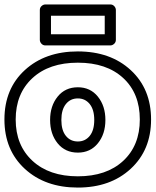

<svg xmlns="http://www.w3.org/2000/svg" viewBox="-32 -806 695 858"><path d="M-12.2 -272Q-12.2 -409.2 78.9 -492.7Q169.9 -576.2 315.9 -576.2Q461.9 -576.2 552.5 -492.4Q643.1 -408.7 643.1 -272Q643.1 -135.7 552.2 -51.8Q461.4 32.2 315.9 32.2Q169.9 32.2 78.9 -51.5Q-12.2 -135.3 -12.2 -272ZM38.1 -272Q38.1 -156.7 113 -87.4Q188 -18.1 315.9 -18.1Q443.8 -18.1 518.3 -86.9Q592.8 -155.8 592.8 -272Q592.8 -388.7 518.6 -457.3Q444.3 -525.9 315.9 -525.9Q187.5 -525.9 112.8 -456.8Q38.1 -387.7 38.1 -272ZM146 -627.9V-761.2Q146 -772 153.8 -779.1Q161.6 -786.1 170.9 -786.1H460.9Q471.7 -786.1 478.8 -778.3Q485.8 -770.5 485.8 -761.2V-627.9Q485.8 -617.2 478 -610.1Q470.2 -603 460.9 -603H170.9Q160.2 -603 153.1 -610.8Q146 -618.7 146 -627.9ZM191.9 -270Q191.9 -332.5 225.6 -374.3Q259.3 -416 315.9 -416Q371.6 -416 405.3 -374.3Q439 -332.5 439 -270Q439 -207 405.3 -165.5Q371.6 -124 315.9 -124Q259.3 -124 225.6 -165.5Q191.9 -207 191.9 -270ZM195.8 -652.8H436V-735.8H195.8ZM242.2 -270Q242.2 -223.6 262.5 -198.7Q282.7 -173.8 315.9 -173.8Q348.6 -173.8 368.9 -198.7Q389.2 -223.6 389.2 -270Q389.2 -315.9 368.9 -341.1Q348.6 -366.2 315.9 -366.2Q282.7 -366.2 262.5 -341.1Q242.2 -315.9 242.2 -270Z"/></svg>

Font: Trueno ExtraBold Outline
Style: Regular
Weight: 800
Width: 6
Designer: Julieta Ulanovsky
Foundry: Julieta Ulanovsky
Version: Version 3.001b | FøM Fix